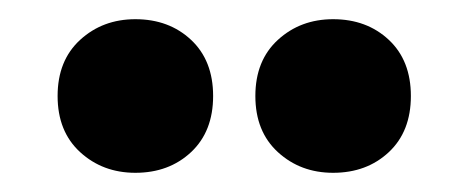

<svg xmlns="http://www.w3.org/2000/svg" viewBox="-20 -730 488 200"><path d="M327 -550Q293 -550 269.5 -571.5Q246 -593 246 -630Q246 -667 269.5 -688.5Q293 -710 327 -710Q362 -710 385 -688.5Q408 -667 408 -630Q408 -593 385 -571.5Q362 -550 327 -550ZM121 -550Q87 -550 63.5 -571.5Q40 -593 40 -630Q40 -667 63.5 -688.5Q87 -710 121 -710Q156 -710 179 -688.5Q202 -667 202 -630Q202 -593 179 -571.5Q156 -550 121 -550Z"/></svg>

Font: Space Grotesk
Style: Bold
Weight: 700
Designer: Florian Karsten
Foundry: Florian Karsten
Version: Version 2.000